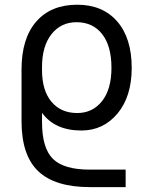

<svg xmlns="http://www.w3.org/2000/svg" viewBox="-20 -555 609 805"><path d="M532.2 -270.5Q532.2 -150.4 472.7 -79.1Q413.1 -7.8 321.3 -7.8Q210 -7.8 156.2 -82V-43.9Q156.2 66.4 202.1 111.3Q248 156.2 356.4 156.2H506.8V229.5H356.4Q210.9 229.5 140.6 163.1Q70.3 96.7 70.3 -46.9V-263.7Q70.3 -393.6 131.8 -464.4Q193.4 -535.2 303.7 -535.2Q410.2 -535.2 471.2 -465.3Q532.2 -395.5 532.2 -270.5ZM447.3 -270.5Q447.3 -362.3 408.2 -412.1Q369.1 -461.9 300.8 -461.9Q235.4 -461.9 195.8 -411.6Q156.2 -361.3 156.2 -274.4V-260.7Q156.2 -175.8 195.8 -128.4Q235.4 -81.1 303.7 -81.1Q368.2 -81.1 407.7 -130.9Q447.3 -180.7 447.3 -270.5Z"/></svg>

Font: Nasu
Style: Regular
Weight: 400
Designer: Ryoko NISHIZUKA (kana &amp; ideographs); Paul D. Hunt (Latin, Greek &amp; Cyrillic); Wenlong ZHANG (bopomofo); Sandoll C
Version: Version 2014.1215